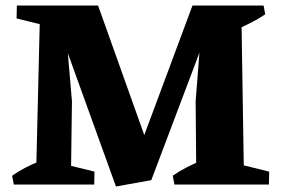

<svg xmlns="http://www.w3.org/2000/svg" viewBox="-20 -670 1021 697"><path d="M30 0 24 -32Q45.5 -47.5 70.6 -60.5Q95.8 -73.5 123 -85L124 0ZM182 0 185 -81 323 -47 322 0ZM613.2 0 607.2 -32Q628.8 -47.5 653.9 -60.5Q679 -73.5 706.2 -85L707.2 0ZM816.2 0 819.2 -81 957.2 -47 956.2 0ZM110.2 0 125.8 -650H336.8L220.8 -539.8L241.2 -303L237.2 0ZM401 7 180 -605 336 -650 525 -120.2 529.2 -16ZM529.2 -16 450.2 -36 678.8 -650 754.8 -613ZM692.8 0 690.2 -303 709.2 -544.5 678.8 -650H855.8L866 0ZM178.2 -569 40.2 -603 41.2 -650H181.2ZM843.8 -565 842.8 -650H936.8L942.8 -618Q921.5 -603.5 896.6 -590.5Q871.8 -577.5 843.8 -565Z"/></svg>

Font: Eczar
Style: Regular
Weight: 400
Designer: Vaibhav Singh
Foundry: Rosetta Type Foundry
Version: Version 2.000